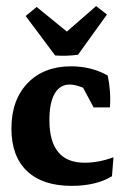

<svg xmlns="http://www.w3.org/2000/svg" viewBox="-20 -604 404 632"><path d="M215.8 7.8Q120.1 7.8 68.8 -41Q17.6 -89.8 17.6 -180.7Q17.6 -274.9 70.8 -330.3Q124 -385.7 213.9 -385.7Q280.8 -385.7 334.5 -355.5Q339.8 -331.5 341.8 -304.4Q343.8 -277.3 341.8 -250.5H288.1L243.2 -334.5L280.8 -301.8Q261.2 -313 242.4 -319.3Q223.6 -325.7 209 -325.7Q177.2 -325.7 159.9 -295.7Q142.6 -265.6 142.6 -209Q142.6 -68.4 258.3 -68.4Q305.2 -68.4 353.5 -86.4L348.6 -23.9Q296.4 7.8 215.8 7.8ZM161.6 -421.4 64.5 -551.3 100.6 -581.1 235.4 -471.2ZM161.6 -421.4 167 -471.2 296.4 -584 332 -556.2 236.8 -423.8Q219.7 -421.4 200.4 -420.7Q181.2 -419.9 161.6 -421.4Z"/></svg>

Font: Markazi Text
Style: Regular
Weight: 400
Designer: Borna Izadpanah (Arabic designer), Fiona Ross (Arabic design director) and Florian Runge (Latin designer)
Foundry: Borna Izadpanah and Florian Runge
Version: Version 1.000